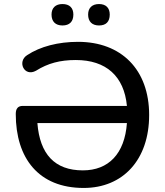

<svg xmlns="http://www.w3.org/2000/svg" viewBox="-20 -921 816 950"><path d="M470 -795C505 -795 523 -814 523 -849C523 -882 504 -901 470 -901C436 -901 416 -882 416 -849C416 -814 436 -795 470 -795ZM289 -795C324 -795 343 -814 343 -849C343 -882 324 -901 289 -901C255 -901 235 -882 235 -849C235 -814 255 -795 289 -795ZM394 9C588 9 718 -130 718 -352C718 -577 580 -714 366 -714C268 -714 179 -691 114 -648C64 -616 100 -539 158 -571C217 -608 277 -624 355 -624C505 -624 594 -544 608 -397H93C69 -397 58 -384 58 -357C58 -138 171 9 394 9ZM390 -78C251 -78 177 -158 165 -312H608C597 -160 517 -78 390 -78Z"/></svg>

Font: Nunito SemiBold
Style: Regular
Weight: 600
Designer: Vernon Adams
Foundry: Vernon Adams
Version: Version 3.602